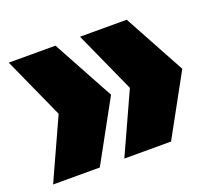

<svg xmlns="http://www.w3.org/2000/svg" viewBox="-88 -658 775 699"><g transform="rotate(-20 299.0 -308.0)"><path d="M464 -544 593 -307 464 -72H283L390 -307L283 -544ZM188 -544 317 -307 188 -72H7L114 -307L7 -544Z"/></g></svg>

Font: Mona Sans Expanded Black
Style: Regular
Weight: 900
Width: 7
Designer: Deni Anggara
Foundry: GitHub
Version: Version 2.000